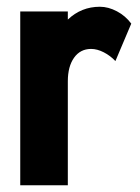

<svg xmlns="http://www.w3.org/2000/svg" viewBox="-20 -549 414 569"><path d="M369 -479 322 -368Q307 -384 287.5 -394Q268 -404 250 -404Q218 -404 199.5 -378Q181 -352 181 -308V0H40V-515H181V-491Q221 -529 276 -529Q301 -529 326.5 -515.5Q352 -502 369 -479Z"/></svg>

Font: Akshar SemiBold
Style: Regular
Weight: 600
Designer: Tall Chai
Foundry: Tall Chai
Version: Version 1.000